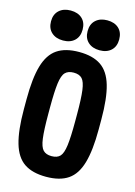

<svg xmlns="http://www.w3.org/2000/svg" viewBox="-142 -1033 783 1115"><g transform="rotate(15 250.0 -475.0)"><path d="M250 10Q167.5 10 118.2 -23.5Q68.9 -57 47 -133Q25 -209 25 -335V-395Q25 -522 47 -597.5Q68.9 -673 118.2 -706.5Q167.5 -740 250 -740Q332.5 -740 381.8 -706.5Q431.1 -673 453 -597.5Q475 -522 475 -395V-335Q475 -209 453 -133Q431.1 -57 381.8 -23.5Q332.5 10 250 10ZM250.2 -114Q284 -114 301 -132Q318 -150 324.5 -199.5Q331 -249 331 -345V-385Q331 -481 324.5 -530.5Q318 -580 301 -598Q284 -616 250.2 -616Q217 -616 199.5 -598Q182 -580 175.5 -530.5Q169 -481 169 -385V-345Q169 -249 175.5 -199.5Q182 -150 199.5 -132Q217 -114 250.2 -114ZM140.5 -780Q97 -780 71 -804Q45 -828 45 -870Q45 -912.4 71.1 -936.2Q97.2 -960 140 -960Q184 -960 209.5 -936.2Q235 -912.4 235 -870Q235 -828 209.5 -804Q184 -780 140.5 -780ZM360.5 -780Q317 -780 291 -804Q265 -828 265 -870Q265 -912.4 291.1 -936.2Q317.2 -960 360 -960Q404 -960 429.5 -936.2Q455 -912.4 455 -870Q455 -828 429.5 -804Q404 -780 360.5 -780Z"/></g></svg>

Font: M PLUS 1 Code
Style: Regular
Weight: 400
Designer: Coji Morishita
Foundry: UNDERFOREST DESIGN
Version: Version 1.005